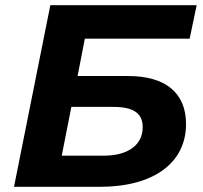

<svg xmlns="http://www.w3.org/2000/svg" viewBox="-20 -720 781 740"><path d="M34 0H365C572 0 697 -92 697 -242C697 -362 618 -427 474 -427H279L307 -571H711L738 -700H174ZM218 -120 255 -308H417C495 -308 530 -283 530 -230C530 -161 473 -120 380 -120Z"/></svg>

Font: AWKNG-Font
Style: Bold Italic
Weight: 700
Italic angle: -11.3°
Designer: Awakening Church
Foundry: Awakening Church
Version: Version 1.700;PS 001.700;hotconv 1.0.88;makeotf.lib2.5.64775